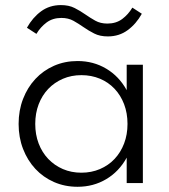

<svg xmlns="http://www.w3.org/2000/svg" viewBox="-20 -720 666 755"><path d="M53.2 -232.7Q53.2 -285.9 70.7 -331.1Q88.2 -376.4 119.1 -409.5Q150 -442.7 192.5 -461.4Q235 -480 285 -480Q347.3 -480 397.7 -450Q448.2 -420 478.2 -365.5V-465.5H541.8V0H478.2V-100Q448.2 -45.5 397.7 -15.5Q347.3 14.5 285 14.5Q235 14.5 192.5 -4.1Q150 -22.7 119.1 -55.9Q88.2 -89.1 70.7 -134.3Q53.2 -179.5 53.2 -232.7ZM118.6 -232.7Q118.6 -190.9 132 -155.7Q145.5 -120.5 169.8 -95Q194.1 -69.5 227.3 -55.2Q260.5 -40.9 300 -40.9Q339.5 -40.9 373 -55.2Q406.4 -69.5 430.5 -95Q454.5 -120.5 468 -155.7Q481.4 -190.9 481.4 -232.7Q481.4 -275 468 -310.2Q454.5 -345.5 430.5 -370.9Q406.4 -396.4 373 -410.5Q339.5 -424.5 300 -424.5Q260.5 -424.5 227.3 -410.2Q194.1 -395.9 169.8 -370.5Q145.5 -345 132 -309.8Q118.6 -274.5 118.6 -232.7ZM85.9 -610.9Q108.2 -650.9 141.6 -675.5Q175 -700 219.5 -700Q250.9 -700 273.2 -688.6Q295.5 -677.3 315 -663.6Q334.5 -650 354.8 -638.6Q375 -627.3 402.3 -627.3Q436.4 -627.3 460.5 -645.2Q484.5 -663.2 500.5 -690L537.7 -665.9Q515.5 -625.9 482 -601.4Q448.6 -576.8 404.1 -576.8Q372.7 -576.8 350.5 -588.2Q328.2 -599.5 308.6 -613.2Q289.1 -626.8 268.9 -638.2Q248.6 -649.5 221.4 -649.5Q187.3 -649.5 163.2 -631.6Q139.1 -613.6 123.2 -586.8Z"/></svg>

Font: Spartan
Style: Regular
Weight: 400
Designer: Matt Bailey, Mirko Velimirovic
Foundry: Matt Bailey
Version: Version 1.005